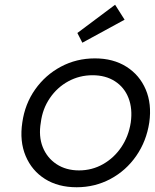

<svg xmlns="http://www.w3.org/2000/svg" viewBox="-20 -779 652 809"><path d="M303 10Q225 10 169.5 -25Q114 -60 88 -122Q62 -184 74 -263Q85 -341 128 -402Q171 -463 236.5 -498Q302 -533 380 -533Q457 -533 512.5 -498Q568 -463 594 -402Q620 -341 609 -263Q597 -184 554 -122Q511 -60 445.5 -25Q380 10 303 10ZM313 -61Q368 -61 414.5 -87.5Q461 -114 491.5 -159.5Q522 -205 531 -263Q539 -321 521.5 -366Q504 -411 464.5 -436.5Q425 -462 370 -462Q315 -462 268 -436.5Q221 -411 190 -365.5Q159 -320 152 -263Q142 -205 160 -159.5Q178 -114 218 -87.5Q258 -61 313 -61ZM327 -599 306 -640 465 -759 505 -696Z"/></svg>

Font: Lexend Light
Style: Italic
Weight: 300
Italic angle: -8.13011°
Designer: Bonnie Shaver-Troup, Thomas Jockin
Foundry: Lexend
Version: Version 1.007